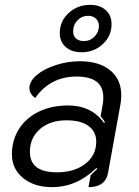

<svg xmlns="http://www.w3.org/2000/svg" viewBox="-20 -761 570 790"><path d="M29 -126Q29 -184 58 -230Q87 -276 139.5 -301.5Q192 -327 260 -327Q357 -327 408 -255L412 -258Q406 -268 394 -283L403 -333Q405 -343 405 -361Q405 -446 295 -446Q187 -446 125 -358Q114 -365 107.5 -376Q101 -387 101 -398Q101 -427 131.5 -452.5Q162 -478 210.5 -493.5Q259 -509 309 -509Q388 -509 433.5 -471.5Q479 -434 479 -369Q479 -352 476 -334L425 -52Q415 9 344 9L353 -40Q363 -49 380 -66L377 -70Q296 9 194 9Q121 9 75 -28.5Q29 -66 29 -126ZM376 -178Q376 -219 344.5 -242.5Q313 -266 254 -266Q186 -266 144.5 -230Q103 -194 103 -136Q103 -52 214 -52Q286 -52 331 -87Q376 -122 376 -178ZM226 -625Q226 -674 262.5 -707.5Q299 -741 351 -741Q391 -741 415 -719.5Q439 -698 439 -662Q439 -613 403 -579.5Q367 -546 316 -546Q275 -546 250.5 -567.5Q226 -589 226 -625ZM387 -654Q387 -673 374.5 -684.5Q362 -696 343 -696Q317 -696 299 -677.5Q281 -659 281 -632Q281 -613 293 -602.5Q305 -592 325 -592Q351 -592 369 -610.5Q387 -629 387 -654Z"/></svg>

Font: K2D Light
Style: Italic
Weight: 300
Italic angle: -10°
Designer: Katatrad Aksorn Co.,Ltd.
Foundry: Cadson Demak Co.,Ltd.
Version: Version 1.000; ttfautohint (v1.6)